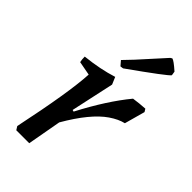

<svg xmlns="http://www.w3.org/2000/svg" viewBox="-216 -762 829 829"><g transform="rotate(45 198.0 -348.0)"><path d="M183 -513 165 -534 206 -577 309 -691 317 -696Q328 -694 364 -662L367 -643Q359 -630 197 -515ZM60 0 50 -16Q105 -277 111 -391L47 -403Q44 -416 44 -434Q130 -443 199 -465L213 -432L170 -234L178 -232Q248 -366 320 -453Q353 -458 388 -460L396 -447L370 -353Q339 -346 304 -322Q237 -276 167 -155L139 0Z"/></g></svg>

Font: Albura Medium
Style: Italic
Weight: 462
Italic angle: -7°
Designer: Mercedes Jáuregui
Foundry: Omnibus-Type Team
Version: Version 1.000